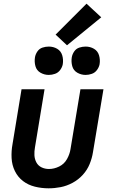

<svg xmlns="http://www.w3.org/2000/svg" viewBox="-20 -1015 616 1043"><path d="M244 8Q277 8 310 1.5Q343 -5 374.5 -22Q406 -39 430 -65.5Q454 -92 467 -124Q480 -156 485 -188L542 -530H417L363 -205Q359 -178 344 -151Q329 -124 301.5 -110.5Q274 -97 246 -97Q224 -97 205.5 -106Q187 -115 177.5 -133Q168 -151 167 -172Q166 -193 170 -215L222 -530H97L48 -232Q41 -194 43 -156Q45 -118 61 -85.5Q77 -53 105 -31.5Q133 -10 169.5 -1Q206 8 244 8ZM445 -608Q462 -608 479 -614Q496 -620 507 -635Q518 -650 521 -666Q525 -691 518 -714.5Q511 -738 490.5 -750Q470 -762 445 -762Q428 -762 411 -756.5Q394 -751 383.5 -736Q373 -721 370 -704Q366 -679 372.5 -655.5Q379 -632 400 -620Q421 -608 445 -608ZM245 -608Q262 -608 279 -614Q296 -620 307 -635Q318 -650 321 -666Q325 -691 318 -714.5Q311 -738 290.5 -750Q270 -762 245 -762Q228 -762 211 -756.5Q194 -751 183.5 -736Q173 -721 170 -704Q166 -679 172.5 -655.5Q179 -632 200 -620Q221 -608 245 -608ZM344 -769 530 -921 450 -995 282 -827Z"/></svg>

Font: Iosevka Sparkle
Style: Bold Italic
Weight: 700
Italic angle: -9°
Designer: Belleve Invis
Foundry: Belleve Invis
Version: Version 4.5.0; ttfautohint (v1.8.3)